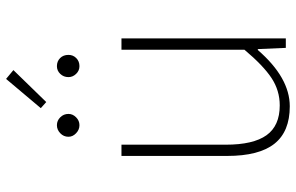

<svg xmlns="http://www.w3.org/2000/svg" viewBox="-187 -750 950 616"><g transform="rotate(-90 288.0 -442.0)"><path d="M254.9 12.7Q173.8 12.7 134.8 -36.6Q95.7 -85.9 95.7 -188.5V-527.3H131.8V-192.4Q131.8 -104.5 162.1 -62Q192.4 -19.5 257.8 -19.5Q305.7 -19.5 345.7 -45.9Q385.7 -72.3 436.5 -132.8V-527.3H472.7V0H442.4L438.5 -89.8H435.5Q346.7 12.7 254.9 12.7ZM268.6 -768.6 249 -786.1 342.8 -897.5 371.1 -874ZM157.2 -697.3Q157.2 -712.9 168.5 -723.6Q179.7 -734.4 194.3 -734.4Q209 -734.4 219.7 -723.6Q230.5 -712.9 230.5 -697.3Q230.5 -683.6 219.7 -672.9Q209 -662.1 194.3 -662.1Q179.7 -662.1 168.5 -672.9Q157.2 -683.6 157.2 -697.3ZM383.8 -662.1Q369.1 -662.1 358.9 -672.9Q348.6 -683.6 348.6 -697.3Q348.6 -712.9 358.9 -723.6Q369.1 -734.4 383.8 -734.4Q399.4 -734.4 409.7 -724.1Q419.9 -713.9 419.9 -697.3Q419.9 -682.6 409.7 -672.4Q399.4 -662.1 383.8 -662.1Z"/></g></svg>

Font: Gen Shin Gothic ExtraLight
Style: Regular
Weight: 100
Designer: [Source Han Sans]
Ryoko NISHIZUKA  (kana & ideographs); Paul D. Hunt (Latin, Greek & Cyrillic); Wenlong ZHANG  (bopomofo
Version: Version 1.002.20150607